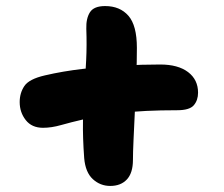

<svg xmlns="http://www.w3.org/2000/svg" viewBox="-20 -638 740 634"><path d="M122 -216Q85 -216 65 -241.5Q45 -267 45 -301Q45 -331 60.5 -354Q76 -377 128 -389Q188 -403 253.5 -410.5Q319 -418 384.5 -421.5Q450 -425 509 -425Q568 -425 601 -400Q634 -375 634 -332Q634 -307 620 -290.5Q606 -274 565 -274Q454 -274 381 -265Q308 -256 260.5 -245Q213 -234 181.5 -225Q150 -216 122 -216ZM344 -24Q311 -24 286.5 -46.5Q262 -69 258 -116Q253 -184 254 -238.5Q255 -293 258.5 -341.5Q262 -390 264.5 -439Q267 -488 265 -543Q264 -577 277 -597.5Q290 -618 327 -618Q376 -618 404 -586Q432 -554 432 -480Q432 -435 430 -381Q428 -327 425.5 -274Q423 -221 421 -177.5Q419 -134 419 -110Q419 -67 399 -45.5Q379 -24 344 -24Z"/></svg>

Font: Shantell Sans ExtraBold
Style: Regular
Weight: 800
Designer: Stephen Nixon, Anya Danilova, Shantell Martin
Foundry: Arrow Type
Version: Version 1.011;[c5ecc13dd]